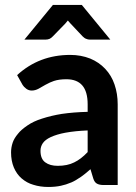

<svg xmlns="http://www.w3.org/2000/svg" viewBox="-20 -743 547 771"><path d="M332 -132.3V-219.2Q282.2 -217.3 242.2 -210Q208 -203.6 183.6 -192.4Q161.6 -182.1 151.9 -168Q142.6 -154.3 142.6 -137.7Q142.6 -104.5 162.1 -90.8Q180.7 -77.1 211.9 -77.1Q250.5 -77.1 277.8 -90.8Q304.7 -103.5 332 -132.3ZM70.8 -401.9 48.8 -441.4Q137.2 -522.5 262.2 -522.5Q305.2 -522.5 342.3 -507.8Q377.4 -493.2 402.3 -466.8Q427.7 -439.9 439.9 -403.8Q452.6 -366.7 452.6 -324.2V0H396.5Q379.4 0 369.6 -5.4Q359.4 -10.7 354.5 -26.4L343.3 -63.5Q318.8 -42 305.7 -33.2Q283.2 -17.6 267.1 -10.7Q244.1 -1 224.6 2.9Q202.1 7.8 173.8 7.8Q141.6 7.8 113.8 -1Q87.9 -8.3 66.4 -26.9Q46.9 -43.9 35.6 -70.3Q24.4 -97.2 24.4 -130.9Q24.4 -150.9 30.8 -169.9Q36.6 -187.5 52.7 -206.5Q64.5 -221.7 90.3 -239.3Q114.3 -255.9 148.4 -266.6Q186 -278.8 228 -285.6Q275.4 -292.5 332 -293.9V-324.2Q332 -375.5 310.1 -400.4Q288.6 -424.8 246.6 -424.8Q217.3 -424.8 196.8 -418Q181.6 -413.1 162.1 -402.3Q155.8 -398.4 134.8 -386.7Q121.1 -379.4 107.4 -379.4Q95.2 -379.4 85.4 -386.7Q75.2 -394.5 70.8 -401.9ZM308.6 -723.1 422.9 -584H340.3Q333 -584 326.7 -586.9Q319.8 -588.9 312 -596.7L263.2 -648.4Q257.8 -654.3 252.4 -660.6Q245.6 -651.9 242.2 -648.4L191.9 -596.7Q185.5 -589.8 178.7 -586.9Q171.4 -584 163.6 -584H78.1L192.4 -723.1Z"/></svg>

Font: Lato-SemiBold
Style: Bold
Weight: 500
Designer: Lukasz Dziedzic with Adam Twardoch and Botio Nikoltchev
Foundry: tyPoland Lukasz Dziedzic
Version: ""